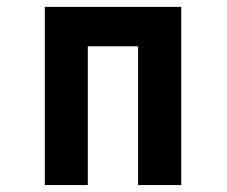

<svg xmlns="http://www.w3.org/2000/svg" viewBox="-20 -532 652 552"><path d="M501 0H377V-398.9H232.4V0H108.9V-512.2H501Z"/></svg>

Font: Cadman
Style: Bold
Weight: 700
Designer: Paul James MIller
Foundry: High-Logic / Made with FontCreator
Version: Version 2.114;March 28, 2021;FontCreator 13.0.0.2683 64-bit